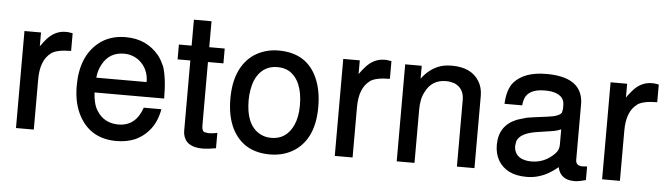

<svg xmlns="http://www.w3.org/2000/svg" viewBox="-45 -837 3588 1033"><g transform="rotate(5 1749.0 -320.5)"><path d="M62.5 -523.9H151.9V-449.2Q160.2 -461.9 169.4 -473.1Q178.7 -484.4 187 -493.7Q229 -538.6 283.7 -538.6H295.4L321.8 -534.7V-439Q247.6 -438.5 216.8 -418L213.9 -416L215.8 -417L214.8 -416Q158.7 -375.5 158.7 -271.5V0H62.5Z M466.8 -227.5Q468.3 -197.3 474.9 -171.9Q481.4 -146.5 492.7 -129.9Q532.2 -66.9 609.4 -66.9Q703.1 -66.9 737.8 -168.9H833Q821.8 -105 788.6 -61.5Q755.4 -18.1 705.1 4.4Q660.6 22.5 606.4 22.5Q470.2 22.5 407.2 -88.4Q368.2 -156.7 368.2 -254.9Q368.2 -412.6 461.9 -489.7Q521.5 -538.6 608.4 -538.6Q666 -538.6 711.2 -517.6Q756.3 -496.6 789.6 -456.1Q799.3 -443.4 807.4 -429Q815.4 -414.6 821.8 -399.9Q831.5 -372.6 837.2 -328.6Q842.8 -284.7 842.8 -227.5ZM740.7 -300.8Q740.7 -302.2 741 -304Q741.2 -305.7 741.2 -306.6V-307.6H747.6ZM741.2 -307.6Q741.2 -344.2 727.5 -373Q713.9 -401.9 687.5 -422.9Q651.4 -449.2 607.4 -449.2Q528.3 -449.2 491.2 -380.4Q473.6 -349.6 469.2 -307.6Z M1144 -523.9V-443.8H1060.5V-101.6Q1060.5 -69.8 1076.7 -65.4L1075.7 -65.9L1098.1 -62.5Q1108.9 -63 1121.6 -64.5Q1134.3 -65.9 1144 -68.8V14.6Q1122.1 18.6 1103.8 20.5Q1085.4 22.5 1070.8 22.5Q979 22.5 966.3 -48.8L965.3 -65.4V-443.8H896.5V-523.9H965.3V-664.1H1060.5V-523.9Z M1434.1 -538.6Q1586.9 -538.6 1644 -409.2Q1672.9 -344.2 1672.9 -253.9Q1672.9 -87.9 1571.3 -17.1Q1513.2 22.5 1435.1 22.5Q1291.5 22.5 1230.5 -97.2Q1197.8 -163.1 1197.8 -257.8Q1197.8 -344.2 1224.6 -405Q1251.5 -465.8 1303.2 -501Q1331.1 -519 1364 -528.8Q1397 -538.6 1434.1 -538.6ZM1435.1 -449.2Q1393.1 -449.2 1362.5 -427.5Q1332 -405.8 1314.5 -364.3Q1306.2 -342.3 1301.3 -315.2Q1296.4 -288.1 1296.4 -257.8Q1296.4 -128.4 1369.1 -84.5Q1397.5 -66.9 1435.1 -66.9Q1517.6 -66.9 1554.2 -148.4Q1573.7 -192.4 1573.7 -254.9Q1573.7 -322.3 1554.2 -367.4Q1534.7 -412.6 1498 -434.6Q1470.7 -449.2 1435.1 -449.2Z M1784.2 -523.9H1873.5V-449.2Q1881.8 -461.9 1891.1 -473.1Q1900.4 -484.4 1908.7 -493.7Q1950.7 -538.6 2005.4 -538.6H2017.1L2043.5 -534.7V-439Q1969.2 -438.5 1938.5 -418L1935.5 -416L1937.5 -417L1936.5 -416Q1880.4 -375.5 1880.4 -271.5V0H1784.2Z M2118.7 -523.9H2208V-454.6Q2233.4 -488.3 2263.2 -508.1Q2293 -527.8 2325.7 -534.7Q2346.7 -538.6 2370.1 -538.6Q2475.6 -538.6 2518.1 -468.3Q2538.1 -436 2538.6 -392.6V0H2443.8V-359.9Q2443.8 -391.1 2430.7 -412.6Q2417.5 -434.1 2392.1 -445.3Q2381.8 -448.7 2370.1 -450.9Q2358.4 -453.1 2345.7 -453.1Q2268.1 -453.1 2234.4 -382.3Q2224.1 -363.3 2219.5 -339.6Q2214.8 -315.9 2214.8 -288.1V0H2118.7Z M3141.6 -61.5V11.7Q3106.4 21.5 3088.4 22.5H3078.6Q3004.4 22.5 2989.7 -44.4V-44.9Q2978.5 -35.2 2967.3 -27.3Q2956.1 -19.5 2944.8 -12.7H2945.3Q2917 4.4 2886.2 13.4Q2855.5 22.5 2821.8 22.5Q2710.9 22.5 2667 -53.7Q2657.2 -71.8 2652.3 -91.8Q2647.5 -111.8 2647.5 -135.3Q2647.5 -239.7 2741.7 -278.3L2752.9 -282.2L2786.1 -292Q2788.6 -293 2791.5 -293.7Q2794.4 -294.4 2797.4 -294.9L2805.2 -296.4Q2819.8 -298.8 2845 -302.2Q2870.1 -305.7 2906.2 -310.1Q2971.2 -317.9 2982.4 -340.3V-342.8L2985.4 -358.9V-380.4Q2985.4 -408.2 2966.6 -425Q2947.8 -441.9 2912.6 -447.3Q2904.8 -448.2 2895.8 -448.7Q2886.7 -449.2 2878.4 -449.2Q2783.7 -449.2 2768.6 -382.3Q2767.6 -377.4 2766.6 -372.1Q2765.6 -366.7 2765.1 -358.9H2669.4Q2673.3 -439 2707 -477.1Q2734.9 -507.8 2777.8 -523.2Q2820.8 -538.6 2881.3 -538.6Q3059.1 -538.6 3078.1 -419.4V-419.9Q3079.1 -414.1 3079.6 -407.5Q3080.1 -400.9 3080.1 -392.6V-92.8Q3080.1 -60.1 3116.7 -60.1H3118.7Q3120.6 -60.1 3123 -60.3Q3125.5 -60.5 3128.9 -61ZM2985.4 -248.5Q2977.1 -245.1 2967.5 -241.9Q2958 -238.8 2946.3 -236.3L2862.8 -223.6Q2764.6 -210 2749.5 -162.1L2750 -163.1Q2749 -156.2 2748 -150.1Q2747.1 -144 2746.1 -137.2Q2747.1 -109.4 2761.7 -91.3Q2776.4 -73.2 2805.7 -66.4Q2820.3 -62.5 2839.4 -62.5Q2906.2 -62.5 2955.1 -106.9Q2961.4 -111.8 2966.1 -117.4Q2970.7 -123 2974.6 -128.4V-127.9Q2985.4 -143.1 2985.4 -167.5Z M3228 -523.9H3317.4V-449.2Q3325.7 -461.9 3335 -473.1Q3344.2 -484.4 3352.5 -493.7Q3394.5 -538.6 3449.2 -538.6H3460.9L3487.3 -534.7V-439Q3413.1 -438.5 3382.3 -418L3379.4 -416L3381.3 -417L3380.4 -416Q3324.2 -375.5 3324.2 -271.5V0H3228Z"/></g></svg>

Font: SolaimanLipi
Style: Bold
Weight: 700
Designer: Solaiman Karim
Foundry: Al Mamun Sumon
Version: Version 2.000